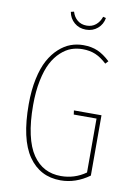

<svg xmlns="http://www.w3.org/2000/svg" viewBox="-94 -911 686 981"><g transform="rotate(10 249.0 -420.5)"><path d="M192.9 -847.2 209 -851.1Q216.8 -824.2 236.3 -808.1Q255.9 -792 284.2 -792Q312 -792 331.5 -808.1Q351.1 -824.2 359.9 -851.1L375 -847.2Q369.6 -814 344.7 -792.5Q319.8 -771 284.2 -771Q248.5 -771 223.6 -792.5Q198.7 -814 192.9 -847.2ZM286.1 -690.9Q328.6 -690.9 360.6 -677Q392.6 -663.1 425.8 -631.8L412.1 -617.2Q382.3 -645 353 -657.5Q323.7 -669.9 286.1 -669.9Q255.4 -669.9 227.8 -660.2Q200.2 -650.4 173.8 -626.2Q147.5 -602.1 128.4 -565.9Q109.4 -529.8 97.7 -473.1Q85.9 -416.5 85.9 -345.2Q85.9 -257.8 100.3 -193.1Q114.7 -128.4 141.8 -89.1Q168.9 -49.8 205.3 -31Q241.7 -12.2 288.1 -12.2Q358.9 -12.2 417 -53.2V-333H298.8L295.9 -354H439V-41Q368.2 9.8 290 9.8Q183.1 9.8 123 -77.4Q63 -164.6 63 -345.2Q63 -418.5 75.7 -477.8Q88.4 -537.1 109.9 -576.2Q131.3 -615.2 160.4 -641.6Q189.5 -668 220.7 -679.4Q252 -690.9 286.1 -690.9Z"/></g></svg>

Font: Fira Sans Compressed Thin
Style: Regular
Weight: 100
Width: 1
Designer: Carrois Corporate & Edenspiekermann AG
Foundry: Carrois Corporate GbR & Edenspiekermann AG
Version: Version 4.203;PS 004.203;hotconv 1.0.88;makeotf.lib2.5.64775